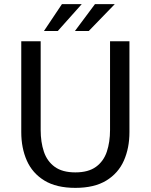

<svg xmlns="http://www.w3.org/2000/svg" viewBox="-20 -900 730 930"><path d="M345 10Q253 10 195 -25.5Q137 -61 110 -122Q83 -183 83 -260V-700H177V-270Q177 -212 192.5 -165.5Q208 -119 245 -92Q282 -65 345 -65Q408 -65 445 -92Q482 -119 497.5 -165.5Q513 -212 513 -270V-700H607V-260Q607 -183 580 -122Q553 -61 495 -25.5Q437 10 345 10ZM343 -750 440 -880H536L410 -750ZM193 -750 280 -880H376L260 -750Z"/></svg>

Font: Hedvig Letters Sans
Style: Regular
Weight: 400
Designer: Alexander Örn & Tor Weibull
Foundry: Kanon Foundry
Version: Version 1.000; ttfautohint (v1.8.4.7-5d5b)